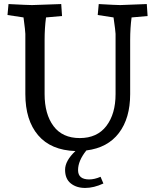

<svg xmlns="http://www.w3.org/2000/svg" viewBox="-20 -730 767 947"><path d="M622 -533V-266Q622 -147 566.5 -74Q511 -1 406 12Q365 63 365 109Q365 155 420 155Q446 155 476 142L490 175Q443 197 400 197Q357 197 329 174.5Q301 152 301 107.5Q301 63 352 15Q231 11 168 -63Q105 -137 105 -266V-563Q105 -576 96 -644L17 -656L22 -710Q118 -705 138 -705L282 -710L286 -651L207 -644Q200 -592 200 -533V-266Q200 -167 244 -108Q288 -49 373.5 -49Q459 -49 504.5 -108.5Q550 -168 550 -266V-563Q550 -574 540 -644L462 -656L467 -710Q553 -705 573 -705L704 -710L708 -651L629 -644Q622 -592 622 -533Z"/></svg>

Font: Andada SC
Style: Regular
Weight: 400
Designer: Carolina Giovagnoli
Foundry: Carolina Giovagnoli
Version: Version 1.003